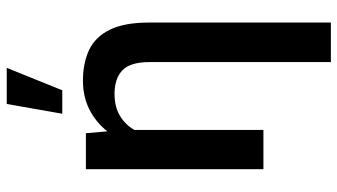

<svg xmlns="http://www.w3.org/2000/svg" viewBox="-239 -574 1016 578"><g transform="rotate(-90 269.0 -285.0)"><path d="M490.1 -344.1V203.1H371.1V-343Q371.1 -400.9 346.4 -424.5Q321.7 -448.2 275.2 -448.2Q236.5 -448.2 209.5 -432Q182.5 -415.8 166.9 -388.5V0H48.7V-534.4H157L162.6 -469.8Q189.6 -504.3 228.3 -523.8Q267 -543.3 315 -543.3Q367.9 -543.3 407.3 -524.9Q446.7 -506.4 468.4 -462.7Q490.1 -419 490.1 -344.1ZM215.6 -605.5 245 -772.7H353.7L286.2 -605.5Z"/></g></svg>

Font: Interface Medium
Style: Regular
Weight: 500
Designer: Rasmus Andersson
Foundry: rsms
Version: Version 1.8